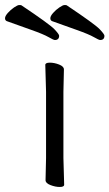

<svg xmlns="http://www.w3.org/2000/svg" viewBox="-86 -733 435 763"><path d="M95 -17 97 -105V-368L94 -475Q94 -484 112 -484Q130 -484 149 -476.5Q168 -469 168 -457L166 -368V-105L169 1Q169 10 151.5 10Q134 10 114.5 2.5Q95 -5 95 -17ZM329 -591Q329 -574 312 -574Q307 -574 287 -585.5Q267 -597 219 -614Q171 -631 121 -649Q114 -652 114 -660.5Q114 -669 125 -681.5Q136 -694 150 -703.5Q164 -713 170.5 -713Q177 -713 179 -712Q291 -637 310 -617Q329 -597 329 -591ZM149 -591Q149 -574 132 -574Q127 -574 107 -585.5Q87 -597 39 -614Q-9 -631 -59 -649Q-66 -652 -66 -660.5Q-66 -669 -55 -681.5Q-44 -694 -30 -703.5Q-16 -713 -9.5 -713Q-3 -713 -1 -712Q111 -637 130 -617Q149 -597 149 -591Z"/></svg>

Font: LXGW WenKai
Style: Regular
Weight: 400
Designer: LXGW / Fontworks Inc.
Foundry: LXGW / Fontworks Inc.
Version: Version 1.520; June 14, 2025